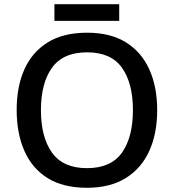

<svg xmlns="http://www.w3.org/2000/svg" viewBox="-20 -880 824 910"><path d="M725 -358Q725 -247 687.5 -164.5Q650 -82 576 -36Q502 10 392 10Q279 10 205.5 -36Q132 -82 95.5 -165Q59 -248 59 -359Q59 -469 95.5 -551Q132 -633 206 -679Q280 -725 393 -725Q503 -725 576.5 -679.5Q650 -634 687.5 -551.5Q725 -469 725 -358ZM174 -358Q174 -230 226.5 -156.5Q279 -83 392 -83Q506 -83 558 -156.5Q610 -230 610 -358Q610 -486 558 -559Q506 -632 393 -632Q279 -632 226.5 -559Q174 -486 174 -358ZM545 -860V-781H238V-860Z"/></svg>

Font: Noto Sans Lao Medium
Style: Regular
Weight: 500
Designer: Monotype Design Team
Foundry: Monotype Imaging Inc.
Version: Version 2.003; ttfautohint (v1.8.4.7-5d5b)